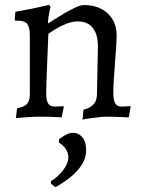

<svg xmlns="http://www.w3.org/2000/svg" viewBox="-20 -485 602 798"><path d="M327 -29Q357 -37 370 -52.5Q383 -68 383 -94L387 -292Q387 -342 365.5 -369Q344 -396 304 -396Q280 -396 255 -386Q230 -376 210.5 -364Q191 -352 181 -344Q180 -318 178.5 -282.5Q177 -247 175.5 -210Q174 -173 173 -143Q172 -113 172 -98Q172 -67 180.5 -54.5Q189 -42 208 -42Q217 -42 230 -43Q243 -44 243 -44L245 -40L236 3Q236 3 221 2Q206 1 185 0.5Q164 0 145 0Q124 0 101 1.5Q78 3 62 4.5Q46 6 46 6L51 -35Q80 -40 92 -53Q104 -66 104 -94V-338Q104 -372 93 -385.5Q82 -399 55 -399H44L41 -403L44 -436Q79 -442 111 -448.5Q143 -455 163.5 -460Q184 -465 184 -465L190 -457Q190 -457 185.5 -437Q181 -417 179 -391L181 -388Q190 -394 209.5 -406.5Q229 -419 251.5 -432Q274 -445 295 -454.5Q316 -464 328 -464Q391 -464 428 -429Q465 -394 465 -335Q465 -322 463 -292Q461 -262 458 -225Q455 -188 453 -154Q451 -120 451 -98Q451 -69 459 -55.5Q467 -42 486 -42Q495 -42 508 -43Q521 -44 521 -44L523 -40L515 3Q515 3 506.5 2.5Q498 2 484.5 1.5Q471 1 455.5 0.5Q440 0 426 0Q410 0 392.5 2Q375 4 359 6Q343 8 333 10Q323 12 323 12ZM210 293 192 278V268Q222 249 243 221.5Q264 194 264 169Q264 149 252.5 133Q241 117 224 107L226 93Q236 85 252 76Q268 67 284 67Q307 67 322.5 86Q338 105 338 138Q338 174 317.5 203.5Q297 233 267.5 255.5Q238 278 210 293Z"/></svg>

Font: Alegreya
Style: Regular
Weight: 400
Designer: Juan Pablo del Peral
Foundry: Huerta Tipografica
Version: Version 2.009